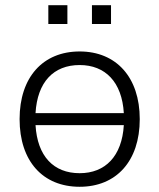

<svg xmlns="http://www.w3.org/2000/svg" viewBox="-20 -707 610 735"><path d="M285 8C425 8 515 -90 515 -251C515 -411 425 -510 285 -510C144 -510 55 -411 55 -251C55 -90 144 8 285 8ZM285 -44C185 -44 123 -109 116 -228H454C447 -109 383 -44 285 -44ZM332 -615H405V-687H332ZM165 -615H238V-687H165ZM116 -274C123 -393 185 -458 285 -458C383 -458 447 -393 454 -274Z"/></svg>

Font: Poppy and Pepper Light
Style: Regular
Weight: 300
Designer: Thy Ha
Foundry: Thy Ha
Version: Version 0.001;Glyphs 3.2 (3227)